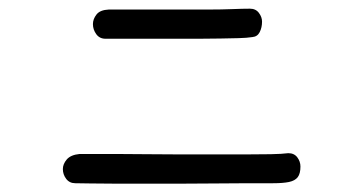

<svg xmlns="http://www.w3.org/2000/svg" viewBox="-20 -408 845 449"><path d="M156.2 20.5Q142.6 20.5 134.8 10.3Q127 0 127 -12.7Q127 -24.4 136.2 -35.2Q145.5 -45.9 166 -47.9H252.9Q284.2 -47.9 322.3 -47.4Q360.4 -46.9 401.4 -46.9H553.7Q586.9 -46.9 613.3 -47.4Q639.6 -47.9 654.3 -49.8Q668 -49.8 675.3 -40Q682.6 -30.3 682.6 -18.6Q682.6 -2 676.3 6.3Q669.9 14.6 655.8 17.6Q641.6 20.5 618.7 20.5Q595.7 20.5 561.5 20.5Q527.3 20.5 486.8 21Q446.3 21.5 405.3 21.5H249Q215.8 21.5 190.9 21Q166 20.5 156.2 20.5ZM226.6 -317.4Q212.9 -317.4 205.1 -328.1Q197.3 -338.9 197.3 -351.6Q197.3 -363.3 205.6 -374Q213.9 -384.8 234.4 -385.7H390.6H469.7Q498 -385.7 522.9 -386.7Q547.9 -387.7 564.5 -387.7Q578.1 -387.7 585.4 -377.9Q592.8 -368.2 592.8 -357.4Q592.8 -343.8 587.4 -333Q582 -322.3 570.3 -321.3Q557.6 -319.3 538.1 -318.8Q518.6 -318.4 495.1 -317.9Q471.7 -317.4 445.8 -317.4Q419.9 -317.4 393.6 -317.4Z"/></svg>

Font: Hi Melody
Style: Regular
Weight: 400
Designer: YoonDesign Inc.
Foundry: YoonDesign Inc.
Version: Version 3.00